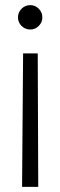

<svg xmlns="http://www.w3.org/2000/svg" viewBox="-20 -538 235 748"><path d="M129 190 127 -330H70L66 190ZM98 -518Q78 -518 64 -504Q50 -490 50 -470Q50 -451 64 -437Q78 -423 98 -423Q117 -423 131 -437Q145 -451 145 -470Q145 -490 131 -504Q117 -518 98 -518Z"/></svg>

Font: Kulim Park Light
Style: Regular
Weight: 300
Designer: Noponies / Dale Sattler
Foundry: Noponies
Version: Version 1.000; ttfautohint (v1.8.3)